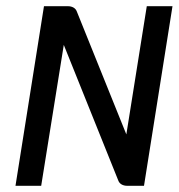

<svg xmlns="http://www.w3.org/2000/svg" viewBox="-20 -600 577 620"><path d="M30 0H113L186 -455L362 -17C366 -6 377 0 391 0H445L537 -580H454L388 -166L228 -563C224 -574 213 -580 199 -580H122Z"/></svg>

Font: Charger Sport
Style: SeBdObl
Weight: 600
Designer: Jasper
Foundry: Cannot Into Space Fonts
Version: Version 1.1